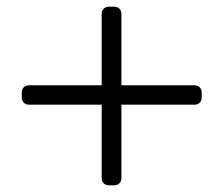

<svg xmlns="http://www.w3.org/2000/svg" viewBox="-20 -587 668 574"><path d="M306 -33Q296 -33 290 -39Q284 -45 284 -55V-274H67Q57 -274 51 -280Q45 -286 45 -296V-310Q45 -320 51 -326Q57 -332 67 -332H284V-545Q284 -555 290 -561Q296 -567 306 -567H321Q331 -567 337 -561Q343 -555 343 -545V-332H561Q571 -332 577 -326Q583 -320 583 -310V-296Q583 -286 577 -280Q571 -274 561 -274H343V-55Q343 -45 337 -39Q331 -33 321 -33Z"/></svg>

Font: Rubik Light Light
Style: Regular
Weight: 300
Version: Version 2.101